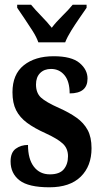

<svg xmlns="http://www.w3.org/2000/svg" viewBox="-20 -786 434 816"><path d="M190 10Q101 10 63 -19.5Q25 -49 25 -100Q25 -138 47 -154Q69 -170 99 -170Q99 -110 124 -77.5Q149 -45 192 -45Q233 -45 251 -66.5Q269 -88 269 -122Q269 -155 247 -175.5Q225 -196 175 -219Q126 -241 95 -264Q64 -287 48.5 -317.5Q33 -348 33 -394Q33 -470 81 -508.5Q129 -547 208 -547Q284 -547 318 -518.5Q352 -490 352 -452Q352 -389 276 -389Q276 -440 254 -466.5Q232 -493 197 -493Q168 -493 150.5 -475.5Q133 -458 133 -427Q133 -391 154 -371.5Q175 -352 231 -327Q274 -308 305 -286Q336 -264 352.5 -233.5Q369 -203 369 -156Q369 -80 323 -35Q277 10 190 10ZM143 -606Q135 -629 118 -655.5Q101 -682 83.5 -708Q66 -734 53 -753V-766H112Q129 -745 155 -718.5Q181 -692 200 -668Q218 -692 245 -718.5Q272 -745 289 -766H348V-753Q335 -734 317 -708Q299 -682 282.5 -655.5Q266 -629 257 -606Z"/></svg>

Font: Noto Serif Tamil ExtraCondensed
Style: Bold
Weight: 700
Width: 2
Designer: Indian Type Foundry, Tom Grace, and the Monotype Design Team
Foundry: Monotype Imaging Inc.
Version: Version 2.004; ttfautohint (v1.8.4.7-5d5b)